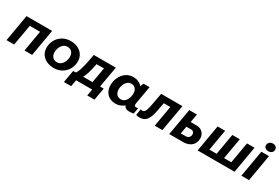

<svg xmlns="http://www.w3.org/2000/svg" viewBox="83 -1928 4715 3245"><g transform="rotate(30 2440.5 -305.0)"><path d="M112 -520H611.6L521.6 0H372.6L442.8 -405H241.2L171 0H22Z M671 -232.4Q671 -311.2 708.7 -379.5Q746.4 -447.8 815.3 -488.9Q884.2 -530 973.4 -530Q1051 -530 1113.3 -500.5Q1175.6 -471 1211.1 -416.3Q1246.6 -361.6 1246.6 -287.6Q1246.6 -208.6 1209.4 -140.1Q1172.2 -71.6 1103.1 -30.5Q1034 10.6 943.6 10.6Q875.2 10.6 812.9 -15.6Q750.6 -41.8 710.8 -96.6Q671 -151.4 671 -232.4ZM1092 -288.8Q1092 -330.4 1076.2 -359.6Q1060.4 -388.8 1033.7 -403.9Q1007 -419 974.8 -419Q927.2 -419 893.3 -389.6Q859.4 -360.2 842.5 -316.3Q825.6 -272.4 825.6 -231.2Q825.6 -192 840 -162.8Q854.4 -133.6 881.1 -117.3Q907.8 -101 943.2 -101Q990.8 -101 1024.7 -130.1Q1058.6 -159.2 1075.3 -203.1Q1092 -247 1092 -288.8Z M1687.2 -409.2H1542.8L1540.2 -395.8Q1518.2 -279.4 1493.3 -204.8Q1468.4 -130.2 1444 -104L1304.4 -105.4Q1334.8 -137 1364.4 -237.5Q1394 -338 1419.4 -493.8L1423.8 -520H1854.6L1778.6 -87.4H1630.8ZM1258 -111.4H1854.4L1812.2 128H1671.2L1694.2 0H1379.8L1356.8 128H1215.8Z M2313.2 -166.6 2332.4 -165.2 2364.2 -430.8Q2366.4 -438.8 2369.2 -450.2Q2379.2 -489 2396.2 -520H2513.6L2453.8 -182.8Q2446.6 -141.4 2453.6 -125.8Q2460.6 -110.2 2488.2 -110.2Q2507.6 -110.2 2523.4 -113.6L2504 -0.2Q2468 9.2 2422.8 9.2Q2348 9.2 2323.1 -34.6Q2298.2 -78.4 2313.2 -166.6ZM2419.8 -302.2Q2419.8 -219 2386.6 -147.3Q2353.4 -75.6 2292.4 -32.8Q2231.4 10 2150.6 10Q2082.6 10 2031.1 -19Q1979.6 -48 1951.5 -100.8Q1923.4 -153.6 1923.4 -222.2Q1923.4 -301.8 1956.5 -372.9Q1989.6 -444 2050.9 -487.8Q2112.2 -531.6 2192.4 -531.6Q2262.4 -531.6 2313.9 -502.3Q2365.4 -473 2392.6 -420.7Q2419.8 -368.4 2419.8 -302.2ZM2078.4 -228.8Q2078.4 -189.2 2092.3 -159.7Q2106.2 -130.2 2131.8 -114.3Q2157.4 -98.4 2192.6 -98.4Q2238.8 -98.4 2270.1 -128.5Q2301.4 -158.6 2316.5 -202.9Q2331.6 -247.2 2331.6 -288.4Q2331.6 -333.2 2315 -362Q2298.4 -390.8 2273.5 -404.1Q2248.6 -417.4 2222.8 -417.4Q2175.4 -417.4 2142.9 -388Q2110.4 -358.6 2094.4 -314.8Q2078.4 -271 2078.4 -228.8Z M2551.6 -1.8 2572 -122.6Q2577.4 -118.6 2586.6 -116.5Q2595.8 -114.4 2605 -114.4Q2628.2 -114.4 2643.5 -130Q2658.8 -145.6 2671.6 -183.6Q2684.4 -221.6 2697.6 -294L2739.4 -520H3154.6L3063.6 0H2914.2L2984.8 -405H2857.2L2827.4 -248.6Q2807.8 -144.2 2779.2 -88.2Q2750.6 -32.2 2711.2 -11.1Q2671.8 10 2612.6 10Q2594.4 10 2579.9 7.1Q2565.4 4.2 2551.6 -1.8Z M3318.2 -107 3459.8 -107.4Q3494.4 -107.4 3517.6 -130.5Q3540.8 -153.6 3540.8 -189.6Q3540.8 -216.8 3525.1 -234.4Q3509.4 -252 3485.2 -252L3326.4 -252L3345.4 -356.8H3527.2Q3574.6 -356.8 3611.5 -335.9Q3648.4 -315 3668.6 -278Q3688.8 -241 3688.8 -196.2Q3688.8 -140.8 3664 -96.3Q3639.2 -51.8 3588.9 -25.9Q3538.6 0 3465 0H3296ZM3288 -520H3437.6L3401.2 -312.6L3396.2 -308.2L3342.4 0H3197Z M4128.4 -520H4273.8L4194 -59.4H4048.6ZM4414.6 -520H4561.2L4471.2 0H3751L3841 -520H3987.6L3916.8 -111.4H4343.8Z M4695.2 -520H4844.2L4754.2 0H4605.2ZM4707 -653.6Q4707 -690 4732.5 -713.9Q4758 -737.8 4795.6 -737.8Q4834.4 -737.8 4857.7 -717.6Q4881 -697.4 4881 -666.5Q4881 -629.6 4855.4 -607.2Q4829.8 -584.8 4791.6 -584.8Q4753.4 -584.8 4730.2 -604.1Q4707 -623.3 4707 -653.6Z"/></g></svg>

Font: Fixel Italic Variable 20240409 Display Thin
Style: Italic
Weight: 100
Italic angle: -10°
Designer: AlfaBravo + MacPaw
Foundry: Kyrylo Tkachov, Marchela Mozhyna, Serhii Makarenko, Maria Weinstein, Zakhar Kryvoshyya
Version: Version 1.211;Glyphs 3.2 (3225)